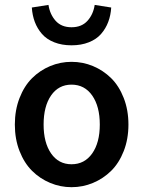

<svg xmlns="http://www.w3.org/2000/svg" viewBox="-20 -757 589 789"><path d="M273.9 12.2Q228 12.2 186 -5.4Q144 -22.9 111.8 -54.9Q79.6 -86.9 60.3 -136.2Q41 -185.5 41 -245.1Q41 -304.7 60.3 -354.2Q79.6 -403.8 111.8 -435.8Q144 -467.8 186 -485.4Q228 -502.9 273.9 -502.9Q320.3 -502.9 362.3 -485.4Q404.3 -467.8 436.8 -435.8Q469.2 -403.8 488.5 -354.2Q507.8 -304.7 507.8 -245.1Q507.8 -185.5 488.5 -136.2Q469.2 -86.9 436.8 -54.9Q404.3 -22.9 362.3 -5.4Q320.3 12.2 273.9 12.2ZM273.9 -82Q327.6 -82 358.9 -126.5Q390.1 -170.9 390.1 -245.1Q390.1 -319.8 358.9 -364.5Q327.6 -409.2 273.9 -409.2Q220.7 -409.2 189.9 -364.7Q159.2 -320.3 159.2 -245.1Q159.2 -170.9 189.9 -126.5Q220.7 -82 273.9 -82ZM110.8 -726.1 179.2 -736.8Q185.1 -697.8 208.7 -671.4Q232.4 -645 273.9 -645Q315.4 -645 339.4 -671.4Q363.3 -697.8 369.1 -736.8L437 -726.1Q435.1 -694.3 424.8 -667Q414.6 -639.6 395.5 -617.7Q376.5 -595.7 345.2 -583.3Q314 -570.8 273.9 -570.8Q233.9 -570.8 202.6 -583.3Q171.4 -595.7 152.3 -617.7Q133.3 -639.6 123 -667Q112.8 -694.3 110.8 -726.1Z"/></svg>

Font: Toshiba Sans Medium
Style: Regular
Weight: 500
Designer: Paul D. Hunt
Foundry: Toshiba Corporation
Version: Version 2.020;PS 2.0;hotconv 1.0.86;makeotf.lib2.5.63406